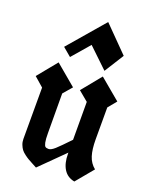

<svg xmlns="http://www.w3.org/2000/svg" viewBox="-169 -1019 871 1112"><g transform="rotate(20 266.0 -463.5)"><path d="M108.9 -709 161.1 -665 254.9 -773.9 376 -658.2 451.2 -777.8 299.8 -931.2ZM463.9 -268.1Q463.9 -207 476.3 -167.5Q488.8 -127.9 520 -103L431.2 3.9Q386.7 -4.4 364.3 -40.3Q341.8 -76.2 341.8 -133.8V-141.6L194.8 3.9Q187.5 0 168.7 -10Q149.9 -20 139.6 -25.9Q129.4 -31.7 114 -43.2Q98.6 -54.7 90.6 -65.4Q82.5 -76.2 76.2 -92.3Q69.8 -108.4 69.8 -127V-443.4L12.2 -493.7L109.9 -613.3L237.8 -505.9L190.9 -451.2L191.9 -208Q191.9 -168.9 196 -150.1Q200.2 -131.3 206.5 -126.7Q212.9 -122.1 226.6 -122.1Q241.2 -122.1 264.2 -142.6Q287.1 -163.1 341.8 -220.7L341.3 -454.1L280.8 -504.4L378.4 -624L506.8 -516.6L463.9 -464.4Z"/></g></svg>

Font: KJV1611
Style: Regular
Weight: 400
Version: Version 3.6.1